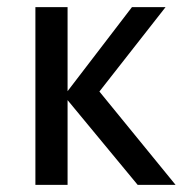

<svg xmlns="http://www.w3.org/2000/svg" viewBox="-20 -517 511 537"><path d="M169 -497V-262L349 -497H443L258 -261L471 0H365L169 -237V0H79V-497Z"/></svg>

Font: Rosario Medium
Style: Regular
Weight: 500
Version: Version 1.201